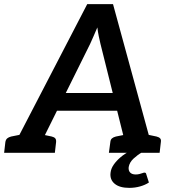

<svg xmlns="http://www.w3.org/2000/svg" viewBox="-40 -741 837 931"><path d="M9 0 383 -721H508L705 0H609Q593 0 583.5 -8Q574 -16 572 -28L447 -529Q443 -546 439 -565Q435 -584 432 -608Q422 -584 413.5 -565Q405 -546 397 -528L149 -28Q144 -17 132.5 -8.5Q121 0 105 0ZM93 0 100 -65H178L170 0ZM207 -204 238 -290H544L555 -204ZM538 0 546 -65H627L620 0ZM-20 0 -14 -52Q-12 -64 -5 -70Q2 -76 14 -79L79 -92L80 0ZM125 0 149 -92 211 -79Q223 -76 228 -70Q233 -64 232 -52L226 0ZM488 0 495 -52Q496 -64 503 -70Q510 -76 522 -79L587 -92L588 0ZM634 0 657 -92 719 -79Q731 -76 736.5 -70Q742 -64 740 -52L734 0ZM660 96Q668 96 669 103L682 144Q664 156 639 163Q614 170 587 170Q540 170 516 150Q492 130 496 97Q498 77 511 58Q524 39 544.5 21.5Q565 4 591 -9L648 -2Q627 10 607.5 28Q588 46 584 69Q582 86 591 95.5Q600 105 618 105Q627 105 635.5 103Q644 101 650.5 98.5Q657 96 660 96Z"/></svg>

Font: Aleo SemiBold
Style: Italic
Weight: 600
Italic angle: -7°
Designer: Alessio Laiso
Foundry: Alessio Laiso
Version: Version 2.001;gftools[0.9.29]